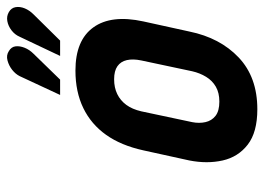

<svg xmlns="http://www.w3.org/2000/svg" viewBox="-124 -624 758 551"><g transform="rotate(-90 255.5 -349.0)"><path d="M376 -632Q388 -644 393.5 -658Q399 -672 397.5 -684Q396 -696 384 -703Q372 -711 357 -707Q342 -703 330 -693.5Q318 -684 312 -672L258 -556H302ZM489 -632Q501 -644 506.5 -657.5Q512 -671 510 -683.5Q508 -696 496 -703Q484 -710 470 -707.5Q456 -705 443.5 -695.5Q431 -686 425 -672L370 -556H414ZM440 -185 469 -317Q489 -409 452 -460.5Q415 -512 328 -512Q267 -512 220.5 -489.5Q174 -467 143.5 -424Q113 -381 99 -317L70 -185Q60 -134 70 -89.5Q80 -45 115.5 -17.5Q151 10 217 10Q309 10 365.5 -43.5Q422 -97 440 -185ZM357 -323 326 -177Q321 -155 310 -137Q299 -119 281.5 -109Q264 -99 239 -99Q212 -99 198 -110Q184 -121 180 -139Q176 -157 180 -177L211 -323Q217 -349 229.5 -366Q242 -383 260.5 -392Q279 -401 303 -401Q327 -401 340.5 -391.5Q354 -382 358 -364.5Q362 -347 357 -323Z"/></g></svg>

Font: Advent Pro
Style: Italic
Weight: 400
Italic angle: -12°
Designer: VivaRado, Andreas Kalpakidis
Foundry: VivaRado, Andreas Kalpakidis
Version: Version 3.000